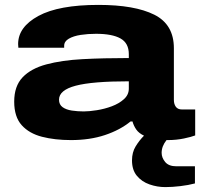

<svg xmlns="http://www.w3.org/2000/svg" viewBox="-20 -560 817 784"><path d="M270 12Q204 12 151.5 -1.5Q99 -15 68.5 -49Q38 -83 38 -145Q38 -208 72 -244Q106 -280 169 -297Q232 -314 317.5 -318.5Q403 -323 506 -323V-339Q506 -384 472 -403Q438 -422 372 -422Q339 -422 309.5 -417.5Q280 -413 261 -402Q242 -391 242 -373V-365H55Q54 -372 54 -380Q54 -450 137 -495Q220 -540 382 -540Q530 -540 610 -500Q690 -460 690 -363V-152Q690 -135 698 -124Q706 -113 723 -113H777V-7Q762 -1 731 5.5Q700 12 665 12Q662 12 660 12Q640 37 640 64Q640 84 654.5 101.5Q669 119 700 119H776V189Q750 196 716.5 200Q683 204 655 204Q622 204 590.5 193Q559 182 539 158Q519 134 519 95Q519 62 534 37.5Q549 13 568 -6Q547 -16 536.5 -31Q526 -46 521 -64H513Q470 -29 408.5 -8.5Q347 12 270 12ZM322 -105Q344 -105 375.5 -110Q407 -115 436.5 -126Q466 -137 486 -155Q506 -173 506 -198V-228Q357 -228 289 -210Q221 -192 221 -153Q221 -133 235.5 -122.5Q250 -112 273.5 -108.5Q297 -105 322 -105Z"/></svg>

Font: Archivo Expanded ExtraBold
Style: Regular
Weight: 800
Width: 7
Designer: Hector Gatti
Foundry: Omnibus-Type
Version: Version 2.001; ttfautohint (v1.8.3)